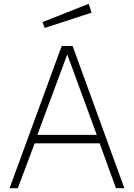

<svg xmlns="http://www.w3.org/2000/svg" viewBox="-20 -982 699 1002"><path d="M302 -742H359L629 0H585L500 -234H161L73 0H30ZM485 -278 331 -698 175 -278ZM458 -916 213 -836 202 -867 443 -962Z"/></svg>

Font: Morrison Thin
Style: Regular
Weight: 100
Designer: Pablo Impallari, Rodrigo Fuenzalida (Modified by Dan O. Williams)
Version: Version 0.03;June 6, 2019;FontCreator 11.5.0.2425 64-bit; tt